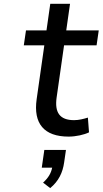

<svg xmlns="http://www.w3.org/2000/svg" viewBox="-20 -696 530 992"><path d="M334.5 9.8C372.6 9.8 415.5 0 439.9 -12.2L434.1 -88.4C411.6 -81.5 387.7 -75.2 362.8 -75.2C288.6 -75.2 261.7 -114.7 272.5 -191.9L311 -461.9H479L490.2 -539.1H322.3L341.8 -676.3H239.7L220.2 -539.1H114.3L103 -461.9H209L169.4 -183.6C151.4 -57.6 207.5 9.8 334.5 9.8ZM239.3 275.9C282.7 240.2 304.2 195.8 311.5 142.6L320.8 78.6H209L195.8 170.4H249.5C243.7 198.7 230.5 222.2 202.6 247.6Z"/></svg>

Font: Winston
Style: Italic
Weight: 400
Italic angle: -8.13011°
Designer: Vernon Adams, Kim Jin-seong, David Berlow, Cristiano Sobral
Foundry: The Winston Project Authors
Version: Version 3.004